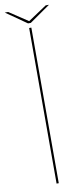

<svg xmlns="http://www.w3.org/2000/svg" viewBox="-120 -918 419 954"><g transform="rotate(-10 89.5 -441.0)"><path d="M84.5 0H95.5V-785H84.5ZM83 -808.5H97L201.5 -881.5H185L90.5 -818.5L-4.5 -881.5H-21.5Z"/></g></svg>

Font: Anybody SemiExpanded Thin
Style: Regular
Weight: 250
Width: 6
Version: Version 1.113;gftools[0.9.25]